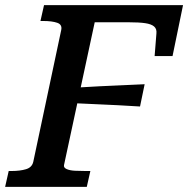

<svg xmlns="http://www.w3.org/2000/svg" viewBox="-44 -730 735 750"><path d="M257 -388Q301 -391 345 -393Q389 -395 433 -397Q477 -399 521 -401L503 -314Q460 -317 416.5 -319Q373 -321 330 -323Q287 -325 243 -327ZM-24 0 -10 -62H1Q34 -62 57.5 -69Q81 -76 86 -98L195 -612Q200 -634 179.5 -641Q159 -648 125 -648H114L128 -710H671L630 -511H560L567 -599Q569 -617 558 -626.5Q547 -636 523 -639.5Q499 -643 459 -643H326L206 -85Q204 -75 216.5 -69.5Q229 -64 249 -63Q269 -62 290 -62H309L295 0Z"/></svg>

Font: Roboto Serif 20pt Medium
Style: Italic
Weight: 500
Italic angle: -10°
Version: Version 1.008